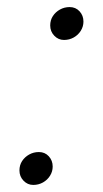

<svg xmlns="http://www.w3.org/2000/svg" viewBox="-20 -515 290 543"><path d="M74 8Q58 8 46.5 -4Q35 -16 35 -33Q35 -48 42.5 -59.5Q50 -71 62.5 -78Q75 -85 90 -85Q107 -85 118 -73Q129 -61 129 -44Q129 -30 121.5 -18Q114 -6 101.5 1Q89 8 74 8ZM161 -402Q145 -402 133.5 -414Q122 -426 122 -443Q122 -458 129.5 -469.5Q137 -481 149.5 -488Q162 -495 177 -495Q194 -495 205 -483Q216 -471 216 -454Q216 -440 208.5 -428Q201 -416 188.5 -409Q176 -402 161 -402Z"/></svg>

Font: Red Hat Text VF
Style: Italic
Weight: 300
Italic angle: -12°
Designer: Pentagram, MCKL
Foundry: Pentagram, MCKL
Version: Version 1.023